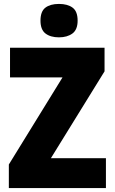

<svg xmlns="http://www.w3.org/2000/svg" viewBox="-20 -957 583 977"><path d="M186 -852Q186 -806 211.5 -786.5Q237 -767 280 -767Q322 -767 348.5 -786.5Q375 -806 375 -852Q375 -899 349.5 -918Q324 -937 280 -937Q236 -937 211 -918Q186 -899 186 -852ZM519 -152H239L512 -594V-714H31V-563H298L25 -120V0H519Z"/></svg>

Font: Noto Sans UI SemiCondensed Black
Style: Regular
Weight: 900
Width: 4
Designer: Monotype Design Team
Foundry: Monotype Imaging Inc.
Version: 1.001